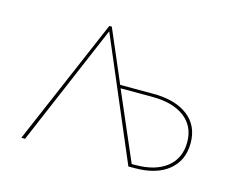

<svg xmlns="http://www.w3.org/2000/svg" viewBox="-67 -501 733 596"><g transform="rotate(15 299.5 -203.0)"><path d="M555 -120Q555 -64 516 -32Q477 0 407 0H387L221 -390L55 0H43L217 -406H225L297 -238H402Q474 -238 514.5 -207Q555 -176 555 -120ZM544 -120Q544 -171 506.5 -199.5Q469 -228 402 -228H301L395 -10H407Q471 -10 507.5 -39Q544 -68 544 -120Z"/></g></svg>

Font: Ysabeau Infant Hairline
Style: Regular
Weight: 100
Designer: Christian Thalmann (Catharsis Fonts)
Version: Version 0.003